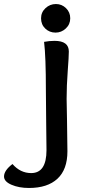

<svg xmlns="http://www.w3.org/2000/svg" viewBox="-145 -682 420 954"><path d="M131 -520Q101 -520 80 -540Q59 -560 59 -591Q59 -621 81 -641.5Q103 -662 133 -662Q162 -662 183 -641.5Q204 -621 204 -591Q204 -561 182 -540.5Q160 -520 131 -520ZM126 -479Q197 -479 197 -426Q197 -401 191.5 -328.5Q186 -256 186 -191Q186 -180 188 -82.5Q190 15 190 70Q190 160 140.5 206Q91 252 -1 252Q-51 252 -88 236Q-125 220 -125 195Q-125 165 -83 133Q-44 178 10 178Q86 178 86 64Q86 28 84.5 -70Q83 -168 83 -232Q83 -402 74 -474Q100 -479 126 -479Z"/></svg>

Font: Overlock
Style: Bold
Weight: 700
Designer: Dario Muhafara
Foundry: Dario Manuel Muhafara
Version: Version 1.001